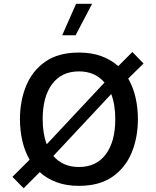

<svg xmlns="http://www.w3.org/2000/svg" viewBox="-20 -981 828 1019"><path d="M383.8 -960.9H468.8L381.3 -793.9H310.1ZM398.9 -702.1Q466.3 -702.1 518.3 -682.9Q570.3 -663.6 607.4 -629.9L682.6 -705.1L741.7 -644L660.6 -564Q686.5 -519 699.2 -464.1Q711.9 -409.2 711.9 -348.6Q711.9 -251.5 678.7 -170.9Q645.5 -90.3 576.4 -42.5Q507.3 5.4 398.9 5.4Q332 5.4 280.3 -13.9Q228.5 -33.2 190.9 -67.4L105.5 18.1L45.9 -42.5L137.2 -133.3Q111.3 -178.2 98.6 -233.2Q85.9 -288.1 85.9 -348.6Q85.9 -446.3 119.1 -526.4Q152.3 -606.4 221.4 -654.3Q290.5 -702.1 398.9 -702.1ZM398.9 -602.1Q307.1 -602.1 256.8 -534.9Q206.5 -467.8 206.5 -348.6Q206.5 -271.5 228 -215.3L534.7 -543Q484.4 -602.1 398.9 -602.1ZM591.8 -348.6Q591.8 -425.8 570.3 -481.9L263.2 -153.3Q313.5 -94.7 398.9 -94.7Q491.2 -94.7 541.5 -162.1Q591.8 -229.5 591.8 -348.6Z"/></svg>

Font: Estedad-FD SemiBold
Style: Regular
Weight: 600
Designer: Amin Abedi
Version: Version 7.3